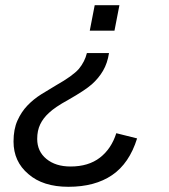

<svg xmlns="http://www.w3.org/2000/svg" viewBox="-20 -549 651 738"><path d="M243 169Q145 169 89 120Q32 72 32 -5Q32 -52 47 -85.5Q62 -119 85.5 -143.5Q109 -168 138.5 -186.5Q168 -205 197 -222Q259 -257 283 -284Q306 -312 314 -345H399Q393 -306 376 -277Q359 -248 333 -225Q307 -202 242 -165Q191 -137 168 -115Q146 -95 134.5 -71Q123 -47 123 -15Q123 33 158.5 62Q194 91 251 91Q320 91 364 57Q408 23 427 -37L507 -17Q477 79 411 124Q345 169 243 169ZM439 -529 420 -431H325L344 -529Z"/></svg>

Font: Libra Sans Modern
Style: Italic
Weight: 400
Italic angle: -12°
Foundry: Stefan Peev, Context Ltd
Version: Version 1.000